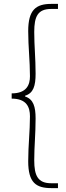

<svg xmlns="http://www.w3.org/2000/svg" viewBox="-20 -800 339 987"><path d="M244 167H278V142H243C174 142 156 102 156 24C156 -48 163 -110 163 -191C163 -251 152 -290 109 -304V-308C152 -321 163 -359 163 -421C163 -502 156 -563 156 -636C156 -715 174 -754 243 -754H278V-780H244C165 -780 125 -750 125 -640C125 -559 134 -487 134 -408C134 -364 117 -320 40 -320V-293C117 -293 134 -249 134 -202C134 -125 125 -53 125 29C125 139 165 167 244 167Z"/></svg>

Font: Source Han Sans CN ExtraLight
Style: Regular
Weight: 250
Designer: Ryoko NISHIZUKA (kana & ideographs); Paul D. Hunt (Latin, Greek & Cyrillic); Wenlong ZHANG (bopomofo); Sandoll Communica
Foundry: Adobe Systems Incorporated
Version: Version 1.004;PS 1.004;hotconv 16.6.51;makeotf.lib2.5.65220